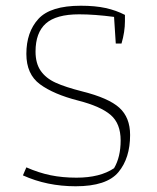

<svg xmlns="http://www.w3.org/2000/svg" viewBox="-20 -640 548 670"><path d="M60 -28 72 -56Q115 -37 156.5 -28.5Q198 -20 247 -20Q329 -20 378 -53Q401 -92 401 -150Q401 -209 366 -239Q331 -269 253 -289Q167 -311 119.5 -346Q72 -381 72 -452Q72 -528 114 -574Q156 -620 262 -620Q312 -620 348.5 -612Q385 -604 416 -588V-566Q416 -529 404 -488H384L378 -581Q310 -590 256 -590Q176 -590 140 -558Q104 -526 104 -460Q104 -419 122 -393Q140 -367 174 -351.5Q208 -336 267 -321Q359 -298 396.5 -264Q434 -230 434 -169Q434 -88 393 -39Q352 10 244 10Q144 10 60 -28Z"/></svg>

Font: Athiti ExtraLight
Style: Regular
Weight: 250
Version: Version 1.032